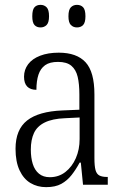

<svg xmlns="http://www.w3.org/2000/svg" viewBox="-20 -761 503 791"><path d="M170 10Q134 10 105.5 -7Q77 -24 60.5 -59.5Q44 -95 44 -148Q44 -227 91.5 -264.5Q139 -302 237 -306L307 -309V-372Q307 -415 300 -444.5Q293 -474 274 -490Q255 -506 219 -506Q185 -506 166 -492.5Q147 -479 138.5 -453.5Q130 -428 130 -391Q105 -391 92 -404.5Q79 -418 79 -445Q79 -474 96 -496.5Q113 -519 145.5 -531.5Q178 -544 222 -544Q296 -544 332.5 -504.5Q369 -465 369 -372V-110Q369 -77 373.5 -60.5Q378 -44 389.5 -38Q401 -32 421 -32H424V0H322L313 -91H308Q293 -63 275 -40Q257 -17 232.5 -3.5Q208 10 170 10ZM185 -31Q222 -31 249.5 -52.5Q277 -74 292.5 -109.5Q308 -145 308 -188V-277L248 -274Q196 -272 164.5 -256.5Q133 -241 120 -213Q107 -185 107 -145Q107 -111 115 -85.5Q123 -60 140.5 -45.5Q158 -31 185 -31ZM297 -648Q282 -648 272 -658Q262 -668 262 -694Q262 -721 272 -731Q282 -741 297 -741Q313 -741 322.5 -731Q332 -721 332 -694Q332 -668 322.5 -658Q313 -648 297 -648ZM147 -648Q131 -648 122 -658Q113 -668 113 -694Q113 -721 122 -731Q131 -741 147 -741Q162 -741 172 -731Q182 -721 182 -694Q182 -668 172 -658Q162 -648 147 -648Z"/></svg>

Font: Noto Serif Ethiopic Condensed Light
Style: Regular
Weight: 300
Width: 3
Designer: Monotype Design Team
Foundry: Monotype Imaging Inc.
Version: Version 2.102